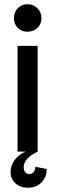

<svg xmlns="http://www.w3.org/2000/svg" viewBox="-20 -717 272 908"><path d="M30 95Q30 66 49.5 39.5Q69 13 101 0H63V-500H158V0Q92 32 92 74Q92 88 99 97Q106 106 118 106Q131 106 139 96.5Q147 87 147 72L201 82Q201 121 176 146Q151 171 112 171Q76 171 53 150Q30 129 30 95ZM110 -697Q138 -697 157 -678Q176 -659 176 -631Q176 -603 157 -585Q138 -567 110 -567Q82 -567 64 -585Q46 -603 46 -631Q46 -659 64 -678Q82 -697 110 -697Z"/></svg>

Font: MedMera Sans Display
Style: Regular
Weight: 500
Designer: Kasper Nordkvist
Foundry: UNCUT.wtf
Version: Version 1.300